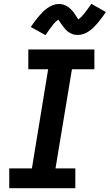

<svg xmlns="http://www.w3.org/2000/svg" viewBox="-20 -997 581 1017"><path d="M29 0V-105H149L235 -630H130V-735H480V-630H361L274 -105H379V0ZM221 -811 143 -854Q155 -872 166 -886.5Q177 -901 187.5 -913Q198 -925 208 -935Q218 -945 231.5 -954.5Q245 -964 260.5 -970Q276 -976 292 -976Q301 -976 309.5 -974Q318 -972 327 -968Q336 -964 342 -959.5Q348 -955 355 -948.5Q362 -942 367.5 -935Q373 -928 377 -921.5Q381 -915 386 -907.5Q391 -900 395 -894Q411 -906 426.5 -925.5Q442 -945 464 -977L541 -933Q529 -916 518 -901Q507 -886 497 -874.5Q487 -863 476.5 -852.5Q466 -842 452.5 -832.5Q439 -823 423.5 -817.5Q408 -812 393 -812Q383 -812 374.5 -813.5Q366 -815 357.5 -819Q349 -823 342.5 -827.5Q336 -832 329 -839Q322 -846 317 -853Q312 -860 307.5 -866Q303 -872 297.5 -880.5Q292 -889 289 -893Q273 -882 257.5 -862Q242 -842 221 -811Z"/></svg>

Font: Iosevka SS04 Extrabold Oblique
Style: Regular
Weight: 800
Italic angle: -9°
Monospace: yes
Designer: Belleve Invis
Foundry: Belleve Invis
Version: Version 19.0.0; ttfautohint (v1.8.4)